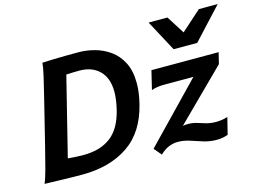

<svg xmlns="http://www.w3.org/2000/svg" viewBox="-104 -956 1534 1152"><g transform="rotate(-15 663.5 -380.0)"><path d="M106 -219.7 175.3 -500Q191.9 -566.4 204.8 -622.6Q217.8 -678.7 219.7 -705.6Q241.7 -707 281.7 -708.3Q321.8 -709.5 366.2 -710Q410.6 -710.4 445.3 -710.4Q493.2 -710.4 543.7 -697Q594.2 -683.6 637.7 -652.8Q681.2 -622.1 708 -570.1Q734.9 -518.1 734.9 -440.4Q734.9 -384.3 718.3 -316.4Q678.2 -150.4 563.5 -72.8Q448.7 4.9 276.4 4.9Q251.5 4.9 212.9 4.2Q174.3 3.4 135.5 2.4Q96.7 1.5 70.3 0.7Q43.9 0 43.9 0Q56.6 -28.8 72.3 -87.9Q87.9 -147 106 -219.7ZM339.8 -600.1 218.3 -111.8Q232.4 -110.4 259.8 -108.6Q287.1 -106.9 315.9 -106.9Q419.4 -106.9 484.6 -156.2Q549.8 -205.6 576.7 -315.9Q584 -346.7 587.9 -374Q591.8 -401.4 591.8 -425.3Q591.8 -510.7 545.9 -556.6Q500 -602.5 421.9 -602.5Q401.9 -602.5 378.7 -601.8Q355.5 -601.1 339.8 -600.1ZM839.8 -493.2H1257.3L1240.2 -423.3L935.5 -121.6Q952.6 -124.5 966.8 -124.5Q996.1 -124.5 1021.5 -116.7Q1046.9 -108.9 1073.7 -100.8Q1100.6 -92.8 1134.8 -92.8Q1150.9 -92.8 1168.5 -95.2Q1186 -97.7 1207 -104L1181.2 0Q1163.1 6.3 1145.8 9.3Q1128.4 12.2 1111.3 12.2Q1068.8 12.2 1030 0Q991.2 -12.2 954.3 -24.4Q917.5 -36.6 880.9 -36.6Q853.5 -36.6 825.9 -25.9Q798.3 -15.1 769.5 12.2L730 -34.2L1072.8 -389.2H889.6Q845.2 -389.2 812 -377ZM1209.5 -773.4H1326.7L1147.5 -580.1H1001L897.5 -773.4H1014.6L1085 -662.1Z"/></g></svg>

Font: Andika
Style: Bold Italic
Weight: 700
Italic angle: -14°
Designer: Victor Gaultney, Annie Olsen, Julie Remington, Don Collingsworth, Eric Hays, Becca Hirsbrunner
Foundry: SIL International
Version: Version 6.101